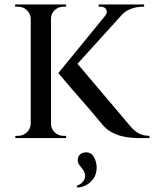

<svg xmlns="http://www.w3.org/2000/svg" viewBox="-20 -620 691 862"><path d="M315 -349 563 -56Q581 -34 600.5 -22.5Q620 -11 651 -10V0H601Q589 0 570 -1.5Q551 -3 527.5 -8.5Q504 -14 480 -27Q456 -40 437 -64Q435 -66 420.5 -83.5Q406 -101 384 -127Q362 -153 337 -181Q312 -209 290.5 -234.5Q269 -260 255.5 -276Q242 -292 242 -292ZM563 -593 292 -294 242 -292 488 -593ZM627 -600V-590H623Q593 -590 567 -580Q541 -570 524 -550L453 -551Q464 -565 457 -577.5Q450 -590 432 -590H423V-600H623ZM209 -600V0H118V-600ZM120 -64V0H49V-10Q49 -10 54.5 -10Q60 -10 60 -10Q84 -10 100.5 -26Q117 -42 118 -64ZM206 -64H209Q209 -42 225.5 -26Q242 -10 266 -10Q267 -10 272 -10Q277 -10 277 -10V0H206ZM206 -536V-600H277V-590Q277 -590 272 -590Q267 -590 266 -590Q242 -590 225.5 -574.5Q209 -559 209 -536ZM120 -536H118Q117 -559 100.5 -574.5Q84 -590 60 -590Q60 -590 54.5 -590Q49 -590 48 -590V-600H120ZM329 99Q329 82 340 73Q351 64 366 64Q391 64 402.5 86.5Q414 109 414 132Q414 170 388.5 195Q363 220 327 222L325 214Q344 207 353 195Q362 183 362 170Q362 161 358.5 152.5Q355 144 349 137Q342 129 335.5 119.5Q329 110 329 99Z"/></svg>

Font: Cinzel Eorzea
Style: Regular
Weight: 500
Designer: Natanael Gama
Version: Version 2.000